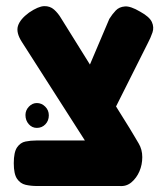

<svg xmlns="http://www.w3.org/2000/svg" viewBox="-20 -612 559 641"><path d="M379 9 289 -103 53 -472Q33 -503 40 -525.5Q47 -548 77 -570Q108 -591 127.5 -591.5Q147 -592 160.5 -580Q174 -568 184 -551L412 -185Q421 -170 428.5 -157.5Q436 -145 443 -133Q455 -113 455 -87.5Q455 -62 445.5 -40Q436 -18 419 -3.5Q402 11 379 9ZM103 9Q83 9 65.5 5Q48 1 37 -15Q26 -31 26 -67Q26 -104 37 -120Q48 -136 65 -139.5Q82 -143 102 -143H383L390 9ZM333 -188 232 -283 345 -549Q355 -565 366.5 -577Q378 -589 397 -590.5Q416 -592 448 -573Q479 -556 487 -538.5Q495 -521 489 -503.5Q483 -486 474 -469ZM103 -185Q87 -185 76 -197.5Q65 -210 65 -228Q65 -244 76.5 -256Q88 -268 103 -268Q119 -268 131 -256Q143 -244 143 -227Q143 -209 131.5 -197Q120 -185 103 -185Z"/></svg>

Font: Fredoka SemiCondensed SemiBold
Style: Regular
Weight: 600
Width: 4
Designer: Ben Nathan
Foundry: Milena B. Brandão, Ben Nathan
Version: Version 2.001